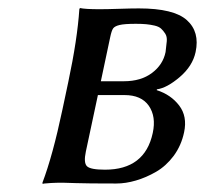

<svg xmlns="http://www.w3.org/2000/svg" viewBox="-20 -452 507 475"><path d="M229.5 -251H286.6Q328.6 -251 356 -271.5Q383.3 -292 389.6 -323.2Q391.6 -338.9 392.6 -350.1Q393.6 -361.3 388.7 -368.9Q383.8 -376.5 378.4 -381.3Q373 -386.2 362.5 -388.7Q352.1 -391.1 341.6 -392.1Q331.1 -393.1 316.4 -393.1Q287.6 -393.1 275.6 -390.1Q263.7 -387.2 259.8 -381.6Q255.9 -376 252.4 -358.9ZM222.2 -216.8 192.4 -77.1Q186.5 -49.3 195.1 -40.8Q203.6 -32.2 239.7 -32.2Q338.4 -32.2 357.9 -123Q366.7 -163.6 348.1 -190.4Q329.6 -216.8 288.1 -216.8ZM134.8 0Q119.1 0 106.9 0.7Q94.7 1.5 89.8 2L85.4 2.9L85 0Q110.4 -66.9 134.3 -180.2L148.9 -249Q171.4 -355 176.3 -429.2L177.7 -432.1Q190.9 -429.2 226.1 -429.2Q244.6 -429.2 274.7 -430.2Q304.7 -431.2 323.7 -431.2Q410.2 -431.2 442.4 -402.1Q474.6 -373 463.9 -323.2Q456.5 -288.6 424.8 -261.5Q393.1 -234.4 368.2 -231L367.7 -229Q402.8 -217.8 423.3 -190.9Q443.8 -164.1 435.5 -125Q428.7 -92.3 409.7 -66.4Q390.6 -41 366 -26.9Q341.3 -12.7 316.2 -5.4Q291 2 267.6 2Q194.8 2 167.5 1Q140.1 0 134.8 0Z"/></svg>

Font: Linux Biolinum G
Style: Italic
Weight: 400
Italic angle: -12°
Designer: Philipp H. Poll
Foundry: Philipp H. Poll
Version: Version 0.5.1